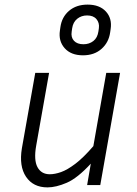

<svg xmlns="http://www.w3.org/2000/svg" viewBox="-20 -803 593 833"><path d="M358 0 374 -93Q316 -30 269.5 -10Q223 10 186 10Q124 10 93 -36Q62 -82 75 -160L133 -487H193L137 -171Q126 -109 142.5 -78Q159 -47 196 -47Q218 -47 245 -56.5Q272 -66 307 -92.5Q342 -119 385 -169L441 -487H501L415 0ZM460 -677 458 -663Q452 -619 420.5 -591Q389 -563 340 -563Q288 -563 260.5 -594Q233 -625 240 -671L242 -685Q248 -729 279.5 -756Q311 -783 360 -783Q412 -783 439.5 -753Q467 -723 460 -677ZM409 -681Q412 -704 398.5 -720Q385 -736 358 -736Q333 -736 315 -721.5Q297 -707 293 -680L291 -666Q287 -641 301 -626Q315 -611 342 -611Q367 -611 385 -625Q403 -639 407 -667Z"/></svg>

Font: Inria Sans Light
Style: Italic
Weight: 300
Italic angle: -10°
Designer: Black Foundry Team
Foundry: Black Foundry
Version: Version 1.2; ttfautohint (v1.8.3)